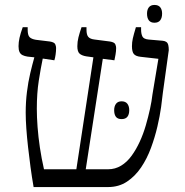

<svg xmlns="http://www.w3.org/2000/svg" viewBox="-20 -757 749 777"><path d="M116 0Q109 -40 103.5 -81Q98 -122 93.5 -162Q89 -202 86.5 -237.5Q84 -273 84 -301Q84 -344 89 -384.5Q94 -425 102.5 -461Q111 -497 119 -525L91 -528Q79 -530 71 -534Q63 -538 59 -546.5Q55 -555 55 -570Q55 -586 59 -604Q63 -622 72 -647H92V-637Q92 -615 99.5 -607Q107 -599 125 -596L182 -589Q200 -586 203.5 -578Q207 -570 207 -563Q207 -550 205 -536Q203 -522 200 -513L153 -520Q145 -482 137 -431Q129 -380 129 -317Q129 -284 132 -243.5Q135 -203 141.5 -159.5Q148 -116 158 -72H289L358 -525L329 -529Q311 -532 302 -540Q293 -548 293 -570Q293 -588 297.5 -606Q302 -624 310 -647H330V-637Q330 -616 337.5 -607.5Q345 -599 363 -597L425 -589Q443 -586 446.5 -578Q450 -570 450 -563Q450 -550 447.5 -536Q445 -522 443 -513L396 -519L327 -72H418Q446 -72 470 -86.5Q494 -101 512.5 -126.5Q531 -152 545.5 -183.5Q560 -215 570 -249.5Q580 -284 587 -316Q594 -348 597 -375L621 -519L550 -527Q530 -529 522 -538Q514 -547 514 -570Q514 -586 517.5 -601.5Q521 -617 530 -647H551V-637Q551 -621 556 -610Q561 -599 581 -597L639 -592Q648 -591 653.5 -587Q659 -583 661 -574.5Q663 -566 663 -554L639 -381Q637 -360 632 -324Q627 -288 617 -245Q607 -202 591 -158.5Q575 -115 551 -79.5Q527 -44 494 -22Q461 0 417 0ZM442 -311Q442 -327 449.5 -337Q457 -347 472 -347Q488 -347 495.5 -337Q503 -327 503 -311Q503 -294 495.5 -284.5Q488 -275 472 -275Q456 -275 449 -284.5Q442 -294 442 -311ZM605 -665Q590 -665 582.5 -674.5Q575 -684 575 -702Q575 -718 582.5 -727.5Q590 -737 605 -737Q621 -737 628.5 -727.5Q636 -718 636 -702Q636 -685 628.5 -675Q621 -665 605 -665Z"/></svg>

Font: Noto Serif Hebrew Light
Style: Regular
Weight: 300
Version: Version 2.003